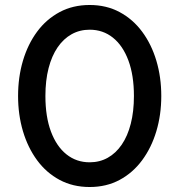

<svg xmlns="http://www.w3.org/2000/svg" viewBox="-20 -735 719 770"><path d="M339.6 15Q272.4 15 219.1 -13.5Q165.8 -42 128.7 -92.5Q91.6 -143 72 -209Q52.5 -275 52.5 -350Q52.5 -425.5 72 -491.5Q91.6 -557.5 128.7 -607.8Q165.8 -658 219.1 -686.5Q272.4 -715 339.6 -715Q406.6 -715 459.7 -686.5Q512.9 -658 550.1 -607.8Q587.4 -557.5 607.1 -491.5Q626.8 -425.5 626.8 -350Q626.8 -275 607.1 -209Q587.4 -143 550.1 -92.5Q512.9 -42 459.7 -13.5Q406.6 15 339.6 15ZM339.6 -84.1Q379.6 -84.1 412.1 -102.3Q444.7 -120.5 468.2 -154.9Q491.8 -189.3 504.4 -238.5Q517.1 -287.8 517.1 -350Q517.1 -432.9 494.9 -492.6Q472.7 -552.2 432.7 -584.1Q392.8 -615.9 339.6 -615.9Q299.9 -615.9 267.2 -597.7Q234.6 -579.5 211 -545.1Q187.5 -510.7 174.8 -461.5Q162.1 -412.2 162.1 -350Q162.1 -267.1 184.3 -207.5Q206.6 -147.9 246.5 -116Q286.5 -84.1 339.6 -84.1Z"/></svg>

Font: Geologica-Sharp
Style: Regular
Weight: 100
Designer: Sindre Bremnes, Frode Helland
Foundry: Monokrom Skriftforlag AS
Version: Version 1.010;gftools[0.9.28]